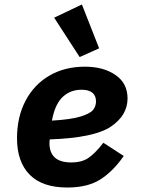

<svg xmlns="http://www.w3.org/2000/svg" viewBox="-20 -826 640 858"><path d="M56 -208Q56 -303 94 -375.5Q132 -448 200.5 -488Q269 -528 360 -528Q442 -528 496 -491Q550 -454 550 -386Q550 -311 476 -260.5Q402 -210 202 -203Q201 -195 201 -186Q201 -144 225 -122Q249 -100 300 -100Q343 -100 372.5 -118.5Q402 -137 442 -188L533 -129Q486 -61 429 -24.5Q372 12 281 12Q169 12 112.5 -45.5Q56 -103 56 -208ZM215 -301 212 -287Q298 -292 341 -305.5Q384 -319 396.5 -335.5Q409 -352 409 -373Q409 -398 393 -411.5Q377 -425 345 -425Q296 -425 262.5 -395Q229 -365 215 -301ZM222 -747 346 -806 423 -610 336 -571Z"/></svg>

Font: iA Writer Mono V
Style: Regular
Weight: 400
Italic angle: -9.5°
Designer: Mike Abbink, Paul van der Laan, Pieter van Rosmalen
Foundry: Bold Monday
Version: Version 2.000